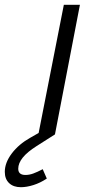

<svg xmlns="http://www.w3.org/2000/svg" viewBox="-127 -570 356 800"><path d="M206 -550 102 -10 25 39Q-51 87 -51 133Q-51 159 -21 159Q-5 159 11.5 153Q28 147 51 135L68 174Q41 192 12.5 201Q-16 210 -40 210Q-71 210 -89 193Q-107 176 -107 146Q-107 108 -78 69.5Q-49 31 -1 4L34 -16L139 -550Z"/></svg>

Font: Cambay Devanagari
Style: Italic
Weight: 400
Italic angle: -11°
Designer: Pooja Saxena
Foundry: Pooja Saxena
Version: Version 1.018;PS 001.018;hotconv 1.0.70;makeotf.lib2.5.58329